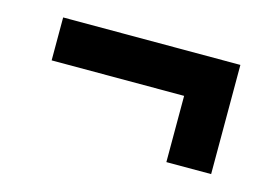

<svg xmlns="http://www.w3.org/2000/svg" viewBox="-47 -450 580 406"><g transform="rotate(15 243.0 -247.5)"><path d="M49 -273V-367H437V-128H339V-273Z"/></g></svg>

Font: Bricolage Grotesque 96pt Medium
Style: Regular
Weight: 500
Designer: Mathieu Triay
Foundry: Atelier Triay
Version: Version 1.001; ttfautohint (v1.8.4.7-5d5b);gftools[0.9.33.de